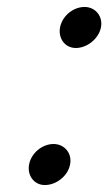

<svg xmlns="http://www.w3.org/2000/svg" viewBox="-20 -521 311 552"><path d="M64 -50C57 -18 77 11 109 11C141 11 174 -14 181 -46C189 -79 166 -107 134 -107C102 -107 71 -82 64 -50ZM153 -444C146 -412 166 -383 198 -383C230 -383 263 -409 270 -441C277 -473 255 -501 223 -501C191 -501 160 -476 153 -444Z"/></svg>

Font: Electronic
Style: UltHvIt
Weight: 900
Version: Version 1.011